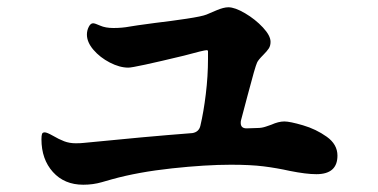

<svg xmlns="http://www.w3.org/2000/svg" viewBox="-20 -625 1040 528"><path d="M908 -197Q908 -146 850 -146Q822 -146 777 -155Q741 -163 705 -167.5Q669 -172 615 -172Q546 -172 453 -162Q360 -152 288 -132Q284 -131 260 -124Q236 -117 209 -117Q157 -117 125.5 -152Q94 -187 94 -242Q94 -252 95.5 -256.5Q97 -261 103 -261Q109 -261 125 -252Q142 -242 156.5 -236.5Q171 -231 188 -231Q202 -231 210 -232Q379 -249 509 -259Q527 -262 531 -279Q540 -317 546 -366.5Q552 -416 552 -463V-484Q552 -487 548 -487Q541 -487 486 -472Q349 -439 333 -439Q309 -439 282 -453Q255 -467 237 -488Q219 -509 219 -530Q219 -541 224 -551Q229 -561 236 -561Q241 -561 255.5 -554.5Q270 -548 292 -548Q316 -548 337 -552Q347 -554 407 -562Q450 -567 493 -573.5Q536 -580 548 -585Q555 -588 575 -596.5Q595 -605 608 -605Q626 -605 654 -588.5Q682 -572 703 -549.5Q724 -527 724 -510Q724 -499 719 -491.5Q714 -484 704 -474Q690 -460 687 -453Q682 -443 661 -363L643 -295Q642 -292 642 -287Q642 -272 658 -272L688 -273Q700 -273 711.5 -277Q723 -281 726 -282Q746 -291 762 -291Q777 -291 813 -280.5Q849 -270 878.5 -249Q908 -228 908 -197Z"/></svg>

Font: Shippori Antique B1
Style: Regular
Weight: 400
Designer: FONTDASU
Foundry: FONTDASU / Google Inc. / but / Adobe
Version: Version 2.001